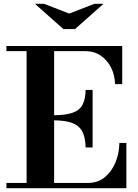

<svg xmlns="http://www.w3.org/2000/svg" viewBox="-20 -998 734 1018"><path d="M14 0V-28H445Q498 -28 534.5 -57.5Q571 -87 591.5 -135Q612 -183 613 -240H650V0ZM121 -15V-749H267V-15ZM434 -216Q433 -268 417 -299.5Q401 -331 364 -345.5Q327 -360 263 -360V-387Q327 -387 364.5 -400Q402 -413 417.5 -442.5Q433 -472 434 -521H471V-216ZM590 -552Q589 -599 569.5 -638.5Q550 -678 515 -702.5Q480 -727 430 -727H14V-754H628V-552ZM316 -844 165 -978H213L347 -926L481 -978H529L378 -844Z"/></svg>

Font: Libre Bodoni Medium
Style: Regular
Weight: 500
Designer: Pablo Impallari, Rodrigo Fuenzalida
Foundry: Impallari Type
Version: Version 2.005;gftools[0.9.23]